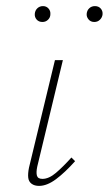

<svg xmlns="http://www.w3.org/2000/svg" viewBox="-20 -605 356 629"><path d="M108 4Q93 4 83.5 -3Q74 -10 72.5 -23Q71 -36 75 -56L160 -408H186L102 -59Q98 -40 101 -29.5Q104 -19 119 -19Q140 -19 163 -38.5Q186 -58 214 -89L226 -77Q193 -40 163.5 -18Q134 4 108 4ZM119 -533Q107 -533 100 -541Q93 -549 94 -560Q95 -571 102.5 -578Q110 -585 121 -585Q132 -585 139 -577Q146 -569 145 -558Q145 -548 137.5 -540.5Q130 -533 119 -533ZM289 -533Q277 -533 270 -541.5Q263 -550 264 -560Q265 -571 272.5 -578Q280 -585 291 -585Q303 -585 310 -577Q317 -569 316 -558Q315 -548 307.5 -540.5Q300 -533 289 -533Z"/></svg>

Font: Ysabeau Infant Thin
Style: Italic
Weight: 250
Italic angle: -12°
Designer: Christian Thalmann (Catharsis Fonts)
Version: Version 2.001;gftools[0.9.30]; featfreeze: ss01,ss02,lnum